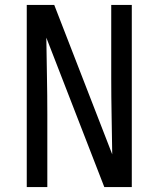

<svg xmlns="http://www.w3.org/2000/svg" viewBox="-20 -755 640 775"><path d="M88 0V-735H199L433 -132Q432 -209 430.5 -286.5Q429 -364 429 -441V-735H512V0H401L167 -603Q168 -526 169.5 -448.5Q171 -371 171 -294V0Z"/></svg>

Font: Monocode
Style: Regular
Weight: 400
Designer: Belleve Invis
Foundry: Belleve Invis
Version: Version 16.1.0; ttfautohint (v1.8.4)